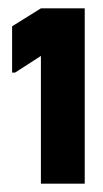

<svg xmlns="http://www.w3.org/2000/svg" viewBox="-20 -440 247 460"><path d="M78 0V-306L16 -266H9V-377L78 -420H183V0Z"/></svg>

Font: Phudu ExtraBold
Style: Regular
Weight: 800
Version: Version 1.005;gftools[0.9.23]